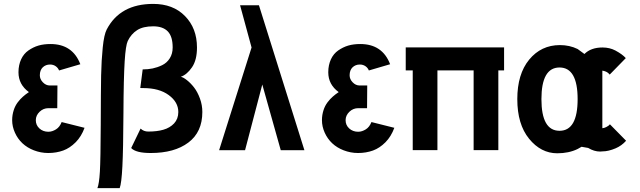

<svg xmlns="http://www.w3.org/2000/svg" viewBox="-20 -766 3261 979"><path d="M411.1 -114.3 294.4 -143.6C287.6 -126.5 278.3 -114.3 265.6 -106.4C252.9 -98.6 240.2 -94.2 226.6 -94.2C208 -94.2 192.9 -100.1 180.7 -111.3C168.5 -122.6 162.6 -136.7 162.6 -153.3C162.6 -169.9 169.4 -184.1 182.1 -196.3C194.8 -208.5 210 -214.4 226.6 -214.4H272L272.9 -330.1H233.9C220.2 -330.1 208.5 -335.9 198.2 -346.7C188 -357.4 183.1 -369.1 183.1 -382.3C183.1 -399.9 188.5 -413.6 198.2 -422.9C208 -432.1 220.2 -437 235.4 -437C246.1 -437 255.9 -434.1 264.2 -428.2C272.5 -422.4 277.8 -415 281.2 -406.7L389.6 -438.5C363.3 -507.3 312.5 -541.5 237.3 -541.5C215.8 -541.5 194.8 -539.1 176.3 -533.7C157.7 -528.3 140.6 -519.5 125 -508.8C109.4 -498 96.7 -482.9 87.9 -463.9C79.1 -444.8 74.2 -422.9 74.2 -397.5C74.2 -355.5 92.3 -321.8 127.4 -296.4C115.7 -288.6 105.5 -280.8 96.7 -272.9C87.9 -265.1 79.1 -255.9 70.3 -244.1C61.5 -232.4 54.7 -219.2 49.8 -203.6C44.9 -188 42 -171.9 42 -153.3C42 -130.9 46.9 -109.9 56.2 -89.4C65.4 -68.8 78.1 -50.8 94.2 -35.6C110.4 -20.5 129.9 -8.3 152.8 0.5C175.8 9.3 200.2 14.2 226.1 14.2C253.4 14.2 279.3 9.8 302.2 1.5C325.2 -6.8 346.2 -21 365.7 -40.5C385.3 -60.1 400.4 -85 411.1 -114.3Z M523.9 -615.2C515.1 -598.1 508.3 -567.9 503.9 -524.4C499.5 -481 496.6 -433.1 495.6 -380.9C494.6 -328.6 494.1 -244.1 493.7 -127.9C493.2 -11.7 491.7 67.4 489.3 109.4C486.8 151.4 482.4 179.2 476.6 193.4H590.3C596.7 176.3 601.1 139.6 604 83C606.9 26.4 608.9 -63.5 609.4 -186.5C609.9 -309.6 612.3 -398.4 615.7 -453.1C619.1 -507.8 624.5 -542.5 631.3 -556.6C642.6 -580.6 658.7 -599.1 679.2 -612.3C699.7 -625.5 727.1 -631.8 761.2 -631.8C794.4 -631.8 819.3 -623 835.9 -605.5C852.5 -587.9 860.4 -561 860.4 -523.9C860.4 -502.4 855.5 -484.4 845.7 -468.8C835.9 -453.1 822.8 -441.4 806.6 -433.6C790.5 -425.8 774.4 -420.4 758.3 -417C742.2 -413.6 725.1 -412.1 707.5 -412.1C699.7 -349.1 695.8 -317.4 695.3 -317.4C694.8 -317.4 700.2 -316.9 710.4 -316.9C764.6 -316.9 807.6 -305.2 840.3 -281.2C873 -257.3 889.2 -228.5 889.2 -194.8C889.2 -171.4 881.8 -151.9 867.7 -136.7C853.5 -121.6 835 -110.8 813 -104.5C791 -98.1 765.1 -95.2 735.8 -95.2C720.7 -95.2 707.5 -100.1 696.8 -110.4L648.9 -11.2C665 5.9 698.2 14.2 748 14.2C829.1 14.2 893.1 -3.4 940.4 -39.1C987.8 -74.7 1011.7 -126.5 1011.7 -194.8C1011.7 -218.3 1007.8 -241.2 999.5 -263.7C991.2 -286.1 981.4 -304.7 969.7 -319.8C958 -335 945.8 -347.2 933.6 -356.9C921.4 -366.7 911.1 -372.6 901.9 -374.5C922.9 -381.8 941.9 -397.9 959 -422.9C976.1 -447.8 984.4 -481.4 984.4 -523.9C984.4 -589.4 963.9 -642.6 923.3 -684.1C882.8 -725.6 828.6 -746.1 761.2 -746.1C648.4 -746.1 569.3 -702.6 523.9 -615.2Z M1262.7 -523.9 1097.2 0H1229.5L1317.4 -335L1411.6 0H1532.2L1300.3 -739.3H1204.1Z M1990.7 -114.3 1874 -143.6C1867.2 -126.5 1857.9 -114.3 1845.2 -106.4C1832.5 -98.6 1819.8 -94.2 1806.2 -94.2C1787.6 -94.2 1772.5 -100.1 1760.3 -111.3C1748 -122.6 1742.2 -136.7 1742.2 -153.3C1742.2 -169.9 1749 -184.1 1761.7 -196.3C1774.4 -208.5 1789.6 -214.4 1806.2 -214.4H1851.6L1852.5 -330.1H1813.5C1799.8 -330.1 1788.1 -335.9 1777.8 -346.7C1767.6 -357.4 1762.7 -369.1 1762.7 -382.3C1762.7 -399.9 1768.1 -413.6 1777.8 -422.9C1787.6 -432.1 1799.8 -437 1814.9 -437C1825.7 -437 1835.4 -434.1 1843.8 -428.2C1852.1 -422.4 1857.4 -415 1860.8 -406.7L1969.2 -438.5C1942.9 -507.3 1892.1 -541.5 1816.9 -541.5C1795.4 -541.5 1774.4 -539.1 1755.9 -533.7C1737.3 -528.3 1720.2 -519.5 1704.6 -508.8C1689 -498 1676.3 -482.9 1667.5 -463.9C1658.7 -444.8 1653.8 -422.9 1653.8 -397.5C1653.8 -355.5 1671.9 -321.8 1707 -296.4C1695.3 -288.6 1685.1 -280.8 1676.3 -272.9C1667.5 -265.1 1658.7 -255.9 1649.9 -244.1C1641.1 -232.4 1634.3 -219.2 1629.4 -203.6C1624.5 -188 1621.6 -171.9 1621.6 -153.3C1621.6 -130.9 1626.5 -109.9 1635.7 -89.4C1645 -68.8 1657.7 -50.8 1673.8 -35.6C1689.9 -20.5 1709.5 -8.3 1732.4 0.5C1755.4 9.3 1779.8 14.2 1805.7 14.2C1833 14.2 1858.9 9.8 1881.8 1.5C1904.8 -6.8 1925.8 -21 1945.3 -40.5C1964.8 -60.1 1980 -85 1990.7 -114.3Z M2395 -407.2V-0.5H2521V-407.2H2550.3V-524.4H2048.8V-407.2H2084.5V-0.5H2210.4V-407.2Z M2740.7 -260.7C2740.7 -367.7 2771.5 -421.9 2833 -421.9C2894.5 -421.9 2925.3 -367.7 2925.3 -260.7C2925.3 -152.8 2894.5 -99.1 2833 -99.1C2771.5 -99.1 2740.7 -152.8 2740.7 -260.7ZM3170.9 -469.7C3159.2 -482.9 3141.6 -495.6 3118.2 -508.3C3098.6 -518.6 3076.7 -523.9 3052.2 -523.9C3012.7 -523.9 2981.9 -512.7 2960 -490.7L2925.3 -516.1C2898.4 -529.3 2868.2 -536.1 2835 -536.1C2771 -536.1 2718.8 -511.2 2678.2 -461.9C2637.7 -412.6 2617.7 -345.2 2617.7 -260.7C2617.7 -174.8 2637.7 -107.9 2677.7 -58.6C2717.8 -9.3 2766.1 15.6 2821.3 15.6C2860.8 15.6 2895.5 8.3 2925.3 -6.3L2945.3 -17.6L2979 -11.7C2999 0.5 3019.5 6.8 3040 6.8C3043.9 6.8 3048.3 6.3 3052.2 5.9C3072.8 5.9 3094.7 0.5 3119.1 -9.8C3139.6 -18.6 3157.2 -31.2 3172.4 -48.3L3089.8 -132.3C3085.9 -127 3079.6 -122.1 3071.3 -118.2C3064.5 -114.7 3058.1 -112.8 3051.3 -112.3V-405.8C3057.6 -404.8 3064 -403.3 3070.3 -400.4C3078.6 -396.5 3085 -391.1 3088.9 -385.7Z"/></svg>

Font: Tuffy
Style: Bold
Weight: 700
Designer: Thatcher Ulrich, Karoly Barta, Michael Everson
Version: Version 001.270